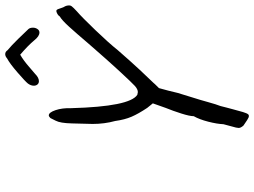

<svg xmlns="http://www.w3.org/2000/svg" viewBox="-136 -746 951 718"><g transform="rotate(-90 339.0 -386.5)"><path d="M678 -600Q677 -594 668 -585.5Q659 -577 656 -574Q634 -555 586 -505Q538 -455 510 -420Q470 -374 437 -338.5Q404 -303 389 -288Q388 -286 369 -267Q359 -232 351 -197L331 -132Q326 -117 317 -84.5Q308 -52 302 -37Q299 -25 296 -13.5Q293 -2 290 9Q284 32 279.5 47Q275 62 271 66.5Q267 71 259 68Q255 67 229 49Q220 39 220 31Q220 24 226 4L234 -26Q235 -50 243.5 -83Q252 -116 264 -137Q264 -152 274 -183.5Q284 -215 295 -242L312 -290L295 -311Q273 -344 262 -369.5Q251 -395 246 -431Q235 -471 235 -515Q235 -529 237 -593Q238 -636 247 -653Q256 -670 257 -673Q263 -679 267 -679Q278 -679 286.5 -654Q295 -629 294 -595Q300 -376 344 -348Q352 -346 354 -346Q365 -346 377.5 -357.5Q390 -369 427 -409L449 -433Q465 -450 534 -529Q574 -576 598.5 -603Q623 -630 637 -638Q640 -643 645 -646Q650 -649 653.5 -650Q657 -651 658 -651Q662 -650 664 -645.5Q666 -641 668.5 -632.5Q671 -624 675 -618Q679 -609 678 -600ZM395 -716Q387 -716 382.5 -721.5Q378 -727 378 -735Q378 -746 386 -757Q394 -767 427.5 -796Q461 -825 480 -835Q488 -842 496 -842Q505 -842 511 -833Q527 -820 553 -793.5Q579 -767 590 -755Q595 -749 595 -738Q595 -729 590 -721.5Q585 -714 577 -714Q563 -714 548 -733Q528 -757 494 -786Q473 -774 449.5 -753.5Q426 -733 422 -730Q408 -716 395 -716Z"/></g></svg>

Font: Caveat
Style: Regular
Weight: 400
Designer: Pablo Impallari
Foundry: Pablo Impallari
Version: Version 1.500; ttfautohint (v1.6)